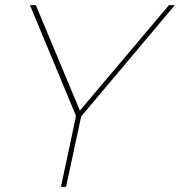

<svg xmlns="http://www.w3.org/2000/svg" viewBox="-20 -730 703 750"><path d="M277 -277 97 -710H120L292 -298L640 -710H663L297 -275L238 0H218Z"/></svg>

Font: Raleway-v4020 Thin
Style: Italic
Weight: 250
Italic angle: -12°
Designer: Matt McInerney, Pablo Impallari, Rodrigo Fuenzalida
Foundry: Matt McInerney, Pablo Impallari, Rodrigo Fuenzalida
Version: Version 4.020;PS 004.020;hotconv 1.0.88;makeotf.lib2.5.64775